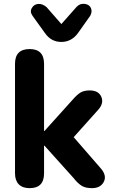

<svg xmlns="http://www.w3.org/2000/svg" viewBox="-20 -969 598 998"><path d="M299 -751Q245 -751 213 -798L149 -887Q134 -908 145.5 -927.5Q157 -947 179 -948.5Q201 -950 222 -932L299 -844L377 -932Q395 -952 419.5 -949Q444 -946 452.5 -927.5Q461 -909 449 -887L386 -798Q352 -751 299 -751ZM134 9Q97 9 77.5 -11Q58 -31 58 -68V-637Q58 -714 134 -714Q209 -714 209 -637V-288H211L356 -449Q380 -477 398.5 -488Q417 -499 446 -499Q492 -499 506.5 -466Q521 -433 491 -399L363 -256L508 -89Q536 -53 518.5 -22Q501 9 458 9Q425 9 405 -3Q385 -15 362 -44L211 -212H209V-68Q209 9 134 9Z"/></svg>

Font: Nunito ExtraBold
Style: Regular
Weight: 800
Designer: Vernon Adams
Foundry: Vernon Adams
Version: Version 3.602